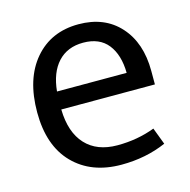

<svg xmlns="http://www.w3.org/2000/svg" viewBox="-87 -631 718 727"><g transform="rotate(-15 272.0 -268.0)"><path d="M282 -546Q384 -546 443.5 -480Q503 -414 503 -304V-251H136Q138 -161 182.5 -113Q227 -65 307 -65Q386 -65 454 -91L479 -25Q399 10 303 10Q185 10 115 -61.5Q45 -133 45 -264Q45 -395 109.5 -470.5Q174 -546 282 -546ZM281 -474Q219 -474 182 -434Q145 -394 138 -321H411Q410 -392 377.5 -433Q345 -474 281 -474Z"/></g></svg>

Font: Advent Sans Logo
Style: Regular
Weight: 400
Designer: Types & Symbols
Foundry: Types & Symbols
Version: Version 1.002